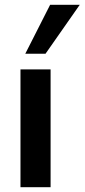

<svg xmlns="http://www.w3.org/2000/svg" viewBox="-20 -777 351 797"><path d="M65 0V-489H190V0ZM85 -554 188 -757H311L169 -554Z"/></svg>

Font: Nunito Sans 12pt ExtraLight
Style: Regular
Weight: 200
Designer: Vernon Adams
Foundry: Vernon Adams
Version: Version 3.101;gftools[0.9.27]